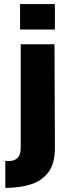

<svg xmlns="http://www.w3.org/2000/svg" viewBox="-20 -724 351 937"><path d="M6 193V61Q29 64 46 58.5Q63 53 72 38Q81 23 81 -1V-508H246L248 -2Q248 75 215.5 117.5Q183 160 128 176.5Q73 193 6 193ZM78 -580V-704H248V-580Z"/></svg>

Font: Maven Pro ExtraBold
Style: Regular
Weight: 800
Designer: Joe Prince
Foundry: Joe Prince
Version: Version 2.100